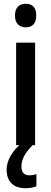

<svg xmlns="http://www.w3.org/2000/svg" viewBox="-20 -765 270 1012"><path d="M116 -745Q171 -745 171 -683Q171 -652 156.5 -636.5Q142 -621 116 -621Q90 -621 74.5 -636.5Q59 -652 59 -683Q59 -714 74 -729.5Q89 -745 116 -745ZM165 -540V0H65V-540ZM93 113Q93 159 135 159Q147 159 156 157Q165 155 172 153V217Q161 221 147.5 224Q134 227 116 227Q66 227 40.5 201.5Q15 176 15 129Q15 91 38 53Q61 15 99 -14L152 0Q120 33 106.5 59Q93 85 93 113Z"/></svg>

Font: Avrile Sans Condensed Medium
Style: Regular
Weight: 500
Width: 3
Designer: Monotype Design Team
Foundry: Monotype Imaging Inc.
Version: Version 2.001;September 10, 2019;FontCreator 11.5.0.2425 64-